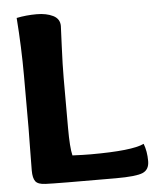

<svg xmlns="http://www.w3.org/2000/svg" viewBox="-50 -709 608 753"><g transform="rotate(-5 254.0 -332.0)"><path d="M51.8 -224.1V-431.2Q51.8 -541 43 -658.2Q81.1 -666 122.1 -666Q160.2 -666 186.5 -653.1Q212.9 -640.1 212.9 -611.8Q212.9 -606.9 209.5 -532.5Q206.1 -458 206.1 -407.2V-210.9Q206.1 -133.8 213.9 -102.1Q257.8 -100.1 286.1 -100.1Q449.2 -100.1 496.1 -123Q507.8 -92.8 507.8 -54.2Q507.8 -20 481.4 -9Q455.1 2 376 2Q137.2 2 99.1 0Q69.8 -1 59.8 -13.9Q49.8 -26.9 49.8 -57.1Q49.8 -90.8 50.8 -147.5Q51.8 -204.1 51.8 -224.1Z"/></g></svg>

Font: Sukar
Style: black
Weight: 900
Designer: Dario Muhafara - Ghiath Alsory
Foundry: Dario Muhafara - Ghiath Alsory
Version: Version 1.00 March 27, 2016, initial release